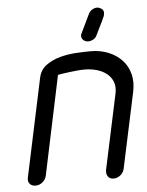

<svg xmlns="http://www.w3.org/2000/svg" viewBox="-53 -783 630 824"><g transform="rotate(-5 262.0 -371.0)"><path d="M114 -40Q110 -24 97 -13Q84 -2 67 -2Q50 -2 41.5 -13Q33 -24 37 -40L126 -459Q133 -495 160 -514.5Q187 -534 221 -543Q255 -552 291 -554Q327 -556 353 -556Q394 -556 428.5 -542Q463 -528 486.5 -503Q510 -478 519 -443Q528 -408 519 -366L450 -43Q447 -26 433.5 -14.5Q420 -3 403 -3Q387 -3 379 -14.5Q371 -26 374 -43L443 -366Q449 -395 440.5 -416.5Q432 -438 414 -452Q396 -466 371.5 -473Q347 -480 320 -480Q306 -480 289.5 -478.5Q273 -477 257 -475Q241 -473 227 -471Q213 -469 204 -467ZM358 -714Q364 -727 374.5 -733.5Q385 -740 396 -740Q405 -740 416 -732.5Q427 -725 423 -707Q423 -704 421 -700L416 -689Q413 -681 405 -666Q397 -651 384 -623Q379 -611 368 -605Q357 -599 346 -599Q333 -599 324 -608Q315 -617 318 -631Q318 -632 319 -633Q320 -634 320 -635Z"/></g></svg>

Font: VDS Compensated
Style: Light Italic
Weight: 300
Italic angle: -12°
Designer: artmaker
Foundry: artmaker
Version: Version 1.000 2012 initial release